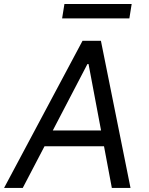

<svg xmlns="http://www.w3.org/2000/svg" viewBox="-40 -929 736 949"><path d="M-19.9 0 367.9 -727.3H458.8L605.1 0H512.8L474.1 -206H180L72.4 0ZM220.9 -284.1H459.5L397.7 -612.2H392ZM278.4 -909.1H610.8L599.4 -838.1H267Z"/></svg>

Font: Inter P
Style: Italic
Weight: 400
Italic angle: -9.40001°
Designer: Rasmus Andersson
Foundry: rsms
Version: Version 3.018;git-588b23468